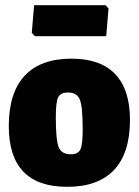

<svg xmlns="http://www.w3.org/2000/svg" viewBox="-20 -711 537 743"><path d="M388 -691 400 -678 391 -571H115L103 -584L112 -691ZM257 -484Q369 -484 426 -424Q483 -364 483 -247Q483 -119 421.5 -53.5Q360 12 240 12Q14 12 14 -223Q14 -352 75.5 -418Q137 -484 257 -484ZM243 -353Q214 -353 205 -334.5Q196 -316 196 -257Q196 -169 207 -141.5Q218 -114 254 -114Q282 -114 291 -132.5Q300 -151 300 -211Q300 -298 289 -325.5Q278 -353 243 -353Z"/></svg>

Font: Alegreya Sans SC Black
Style: Regular
Weight: 900
Designer: Juan Pablo del Peral
Foundry: Huerta Tipografica
Version: Version 2.007